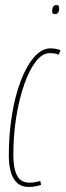

<svg xmlns="http://www.w3.org/2000/svg" viewBox="-20 -732 260 762"><path d="M93 10Q68 10 50.5 -4Q33 -18 24 -46Q15 -74 15 -115Q15 -200 27.5 -276.5Q40 -353 63 -412.5Q86 -472 116 -506Q146 -540 180 -540Q187 -540 192.5 -539.5Q198 -539 205 -537.5Q212 -536 220 -533L213 -515Q203 -519 195.5 -520Q188 -521 177 -521Q148 -521 122 -487.5Q96 -454 76 -396.5Q56 -339 44.5 -267.5Q33 -196 33 -119Q33 -80 40 -55Q47 -30 61 -18.5Q75 -7 97 -7Q104 -7 111.5 -8Q119 -9 127 -10.5Q135 -12 140 -14L143 2Q136 4 128 6Q120 8 111.5 9Q103 10 93 10ZM198 -676Q192 -676 189.5 -679Q187 -682 187 -687Q187 -694 188.5 -699.5Q190 -705 193.5 -708.5Q197 -712 203 -712Q211 -712 213 -708.5Q215 -705 215 -699Q215 -693 213.5 -688Q212 -683 208.5 -679.5Q205 -676 198 -676Z"/></svg>

Font: Georama
Style: Italic
Weight: 400
Width: 2
Italic angle: -9°
Designer: Jean-Baptiste Levee
Foundry: Production Type
Version: Version 1.000